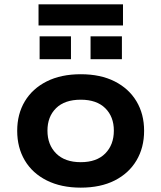

<svg xmlns="http://www.w3.org/2000/svg" viewBox="-20 -852 741 882"><path d="M351 10Q261 10 195 -23Q129 -56 94 -115Q59 -174 59 -251Q59 -328 94 -386.5Q129 -445 194.5 -478Q260 -511 351 -511Q442 -511 507 -478Q572 -445 607 -386.5Q642 -328 642 -251Q642 -174 607 -115Q572 -56 507 -23Q442 10 351 10ZM351 -107Q424 -107 463.5 -147Q503 -187 503 -252Q503 -316 463.5 -355Q424 -394 351 -394Q277 -394 237.5 -355Q198 -316 198 -252Q198 -187 238 -147Q278 -107 351 -107ZM157 -735V-832H545V-735ZM162 -580V-685H306V-580ZM396 -580V-685H540V-580Z"/></svg>

Font: Nunito Sans 7pt SemiExpanded
Style: Bold
Weight: 700
Width: 6
Designer: Vernon Adams
Foundry: Vernon Adams
Version: Version 3.101;gftools[0.9.27]